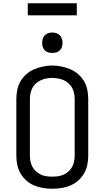

<svg xmlns="http://www.w3.org/2000/svg" viewBox="-20 -1147 640 1175"><path d="M300 8Q272 8 243.5 3.5Q215 -1 189 -12Q163 -23 141.5 -42Q120 -61 105.5 -86Q91 -111 85.5 -139Q80 -167 80 -195V-540Q80 -568 85.5 -596.5Q91 -625 105.5 -649.5Q120 -674 141.5 -693Q163 -712 189 -723Q215 -734 243.5 -740Q272 -746 300 -746Q328 -746 356.5 -740Q385 -734 411 -723Q437 -712 458.5 -693Q480 -674 494.5 -649.5Q509 -625 514.5 -596.5Q520 -568 520 -540V-195Q520 -167 514.5 -139Q509 -111 494.5 -86Q480 -61 458.5 -42Q437 -23 411 -12Q385 -1 356.5 3.5Q328 8 300 8ZM300 -66Q318 -66 336 -68.5Q354 -71 370 -78.5Q386 -86 399.5 -98Q413 -110 421.5 -126Q430 -142 433.5 -159.5Q437 -177 437 -195V-540Q437 -558 433.5 -576Q430 -594 421.5 -609.5Q413 -625 399 -637.5Q385 -650 368.5 -657Q352 -664 334 -667Q316 -670 298 -670Q280 -670 262.5 -666.5Q245 -663 229 -655.5Q213 -648 199.5 -636Q186 -624 178 -608.5Q170 -593 166.5 -575.5Q163 -558 163 -540V-195Q163 -177 166.5 -159.5Q170 -142 178.5 -126Q187 -110 200.5 -98Q214 -86 230 -78.5Q246 -71 264 -68.5Q282 -66 300 -66ZM300 -823Q287 -823 275 -826.5Q263 -830 254 -839Q245 -848 241.5 -860Q238 -872 238 -885Q238 -898 241.5 -910Q245 -922 254 -931Q263 -940 275 -944Q287 -948 300 -948Q313 -948 325 -944Q337 -940 346 -931Q355 -922 359 -910Q363 -898 363 -885Q363 -872 359 -860Q355 -848 346 -839Q337 -830 325 -826.5Q313 -823 300 -823ZM150 -1053V-1127H450V-1053Z"/></svg>

Font: Bmono
Style: Regular
Weight: 400
Monospace: yes
Designer: Belleve Invis
Foundry: Belleve Invis
Version: Version 11.2.2; ttfautohint (v1.8.2)